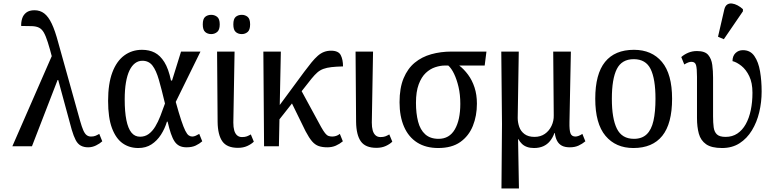

<svg xmlns="http://www.w3.org/2000/svg" viewBox="-20 -828 4387 1087"><path d="M479 6Q455 6 437.5 -3.5Q420 -13 408.5 -35Q397 -57 386 -94L277 -495Q262 -553 250.5 -589Q239 -625 228 -644Q217 -663 201.5 -671Q186 -679 161.5 -680Q137 -681 100 -681Q99 -703 105.5 -723.5Q112 -744 129 -757Q146 -770 175 -770Q207 -770 230.5 -752Q254 -734 273 -694Q292 -654 310 -586L434 -142Q443 -110 451.5 -90.5Q460 -71 470.5 -63Q481 -55 495 -55Q510 -55 520 -59Q530 -63 542 -70L559 -28Q545 -15 523.5 -4.5Q502 6 479 6ZM50 0 279 -524 313 -375H306L161 0Z M763 10Q712 10 674 -17Q636 -44 614 -102.5Q592 -161 592 -257Q592 -354 616 -418Q640 -482 683.5 -514Q727 -546 784 -546Q825 -546 856 -530Q887 -514 910.5 -476.5Q934 -439 948 -372H954L1005 -536H1115L975 -251Q993 -186 1006 -147Q1019 -108 1029 -88Q1039 -68 1048.5 -61.5Q1058 -55 1068 -55Q1078 -55 1088 -59.5Q1098 -64 1108 -70L1125 -28Q1109 -14 1088 -4Q1067 6 1036 6Q1013 6 996.5 -2Q980 -10 968.5 -27Q957 -44 947.5 -72Q938 -100 929 -139H925Q913 -99 891 -65Q869 -31 837.5 -10.5Q806 10 763 10ZM773 -54Q801 -54 822 -69.5Q843 -85 859 -111.5Q875 -138 888 -171.5Q901 -205 914 -242Q895 -322 879.5 -376Q864 -430 843 -457Q822 -484 786 -484Q763 -484 744.5 -470Q726 -456 713 -429Q700 -402 693 -361Q686 -320 686 -266Q686 -195 695.5 -148Q705 -101 724 -77.5Q743 -54 773 -54Z M1327 9Q1265 9 1239 -27.5Q1213 -64 1212 -138L1209 -536H1308L1301 -134Q1301 -108 1306 -90Q1311 -72 1322 -62Q1333 -52 1350 -52Q1367 -52 1377.5 -56Q1388 -60 1400 -67L1417 -26Q1403 -12 1380 -1.5Q1357 9 1327 9ZM1349 -635Q1328 -635 1314.5 -647Q1301 -659 1301 -690Q1301 -721 1314.5 -732.5Q1328 -744 1349 -744Q1368 -744 1382 -732.5Q1396 -721 1396 -690Q1396 -659 1382 -647Q1368 -635 1349 -635ZM1176 -635Q1155 -635 1141.5 -647Q1128 -659 1128 -690Q1128 -721 1141.5 -732.5Q1155 -744 1176 -744Q1195 -744 1209.5 -732.5Q1224 -721 1224 -690Q1224 -659 1209.5 -647Q1195 -635 1176 -635Z M1535 -118 1539 -200 1702 -421Q1725 -452 1743.5 -474.5Q1762 -497 1779 -512Q1796 -527 1814.5 -534Q1833 -541 1854 -541Q1896 -541 1909 -516Q1922 -491 1922 -452Q1883 -451 1856.5 -448Q1830 -445 1811 -438Q1792 -431 1777 -418Q1762 -405 1744 -383ZM1475 0 1471 -536H1570L1559 0ZM1833 6Q1805 6 1784.5 -1Q1764 -8 1747 -27.5Q1730 -47 1710 -85L1615 -279L1673 -339L1798 -109Q1811 -86 1820.5 -74Q1830 -62 1839.5 -58.5Q1849 -55 1861 -55Q1872 -55 1883 -58.5Q1894 -62 1904 -70L1921 -28Q1903 -13 1881.5 -3.5Q1860 6 1833 6Z M2111 9Q2049 9 2023 -27.5Q1997 -64 1996 -138L1993 -536H2092L2085 -134Q2085 -108 2090 -90Q2095 -72 2106 -62Q2117 -52 2134 -52Q2151 -52 2161.5 -56Q2172 -60 2184 -67L2201 -26Q2187 -12 2164 -1.5Q2141 9 2111 9Z M2461 10Q2391 10 2342 -21Q2293 -52 2267.5 -110.5Q2242 -169 2242 -249Q2242 -330 2265 -385Q2288 -440 2328 -473Q2368 -506 2421.5 -521Q2475 -536 2536 -536H2734L2724 -457H2580Q2607 -436 2630 -405Q2653 -374 2666.5 -333Q2680 -292 2680 -241Q2680 -172 2657 -115Q2634 -58 2586 -24Q2538 10 2461 10ZM2463 -42Q2524 -42 2555 -95.5Q2586 -149 2586 -240Q2586 -293 2576 -335.5Q2566 -378 2551 -409.5Q2536 -441 2518 -457H2499Q2473 -457 2444 -447.5Q2415 -438 2390.5 -415Q2366 -392 2350.5 -350.5Q2335 -309 2335 -246Q2335 -186 2347 -139.5Q2359 -93 2387.5 -67.5Q2416 -42 2463 -42Z M2819 239 2822 -126 2818 -536H2917L2911 -160Q2911 -135 2919.5 -110Q2928 -85 2949.5 -69Q2971 -53 3006 -53Q3040 -53 3064.5 -70Q3089 -87 3102.5 -115.5Q3116 -144 3115 -176L3112 -536H3212L3204 -136Q3203 -90 3210 -72.5Q3217 -55 3238 -55Q3246 -55 3256.5 -59Q3267 -63 3277 -70L3294 -28Q3276 -13 3255 -3.5Q3234 6 3206 6Q3178 6 3160.5 -3.5Q3143 -13 3133.5 -31.5Q3124 -50 3121 -75H3119Q3109 -48 3093.5 -29Q3078 -10 3055.5 0Q3033 10 3003 10Q2981 10 2964 4Q2947 -2 2935 -13.5Q2923 -25 2915 -40H2913L2918 239Z M3566 10Q3466 10 3408 -59Q3350 -128 3350 -269Q3350 -409 3405.5 -477.5Q3461 -546 3569 -546Q3670 -546 3727.5 -477.5Q3785 -409 3785 -269Q3785 -128 3729.5 -59Q3674 10 3566 10ZM3569 -42Q3614 -42 3641 -67.5Q3668 -93 3679.5 -144Q3691 -195 3691 -269Q3691 -381 3663.5 -437Q3636 -493 3568 -493Q3500 -493 3472 -437Q3444 -381 3444 -269Q3444 -157 3472.5 -99.5Q3501 -42 3569 -42Z M4068 10Q4008 10 3977.5 -11.5Q3947 -33 3936.5 -71Q3926 -109 3926 -160V-393Q3926 -441 3920.5 -459.5Q3915 -478 3895 -478Q3886 -478 3876.5 -474.5Q3867 -471 3854 -463L3837 -505Q3854 -520 3876.5 -529.5Q3899 -539 3926 -539Q3971 -539 3989.5 -517Q4008 -495 4012.5 -460.5Q4017 -426 4017 -388V-169Q4017 -133 4020.5 -107Q4024 -81 4039 -67Q4054 -53 4088 -53Q4126 -53 4154.5 -72Q4183 -91 4202 -125Q4221 -159 4230.5 -204.5Q4240 -250 4240 -303Q4240 -359 4222 -396.5Q4204 -434 4177.5 -455Q4151 -476 4127 -482Q4127 -511 4144 -527.5Q4161 -544 4186 -544Q4228 -544 4251 -510.5Q4274 -477 4283 -424Q4292 -371 4292 -310Q4292 -250 4278.5 -193Q4265 -136 4237 -90Q4209 -44 4167 -17Q4125 10 4068 10ZM4078 -606 4045 -620 4081 -776Q4086 -795 4097.5 -802.5Q4109 -810 4124.5 -808Q4140 -806 4156 -797.5Q4172 -789 4186 -776V-764Z"/></svg>

Font: Noto Serif SemiCondensed
Style: Regular
Weight: 400
Width: 4
Designer: Monotype Design Team
Foundry: Monotype Imaging Inc.
Version: Version 2.013